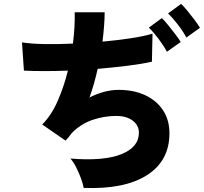

<svg xmlns="http://www.w3.org/2000/svg" viewBox="-20 -899 1048 987"><path d="M410 67Q407 47 396.5 18.5Q386 -10 372 -38Q358 -66 342 -84Q512 -70 603 -106Q694 -142 694 -217Q694 -255 662 -279Q630 -303 577 -303Q515 -303 455 -282.5Q395 -262 348 -214Q341 -204 333 -194Q325 -184 317 -176L197 -259Q244 -306 276.5 -380Q309 -454 329 -536Q200 -531 103 -536L93 -681Q137 -674 206.5 -672.5Q276 -671 355 -675Q366 -764 364 -836H518Q518 -804 515 -765.5Q512 -727 507 -685Q585 -692 653.5 -702.5Q722 -713 764 -726L761 -582Q709 -570 636 -561Q563 -552 482 -545Q474 -508 463.5 -471Q453 -434 440 -398Q478 -417 515.5 -427Q553 -437 590 -437Q667 -437 725.5 -410Q784 -383 817.5 -333Q851 -283 851 -214Q851 -72 735.5 1.5Q620 75 410 67ZM938 -706Q921 -738 894 -773Q867 -808 844 -830L911 -879Q924 -867 943 -844Q962 -821 980 -797Q998 -773 1008 -756ZM838 -633Q821 -665 794.5 -700Q768 -735 745 -757L812 -806Q825 -794 843.5 -771Q862 -748 880.5 -724Q899 -700 909 -683Z"/></svg>

Font: Zen Kaku Gothic New Black
Style: Regular
Weight: 900
Designer: Yoshimichi Ohira
Foundry: Positype
Version: Version 1.001